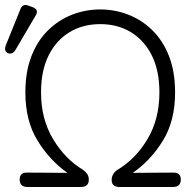

<svg xmlns="http://www.w3.org/2000/svg" viewBox="-41 -752 784 772"><path d="M71 0Q38 0 38 -30Q38 -60 71 -58L230 -57Q159 -107 110 -186.5Q61 -266 61 -380Q61 -464 85.5 -526.5Q110 -589 152.5 -630.5Q195 -672 249 -693Q303 -714 362 -714Q421 -714 475 -693Q529 -672 571.5 -630.5Q614 -589 638.5 -526.5Q663 -464 663 -380Q663 -266 614 -186.5Q565 -107 493 -57L652 -58Q686 -60 686 -30Q686 0 653 0H441Q408 0 408 -28V-29Q408 -53 431 -69Q505 -113 552.5 -193.5Q600 -274 600 -380Q600 -468 569.5 -529Q539 -590 485.5 -622.5Q432 -655 362 -655Q292 -655 238.5 -622.5Q185 -590 154.5 -529Q124 -468 124 -380Q124 -274 172 -193.5Q220 -113 293 -69Q304 -61 310 -52Q316 -43 316 -29Q316 0 283 0ZM21 -551Q10 -532 -9 -538Q-26 -546 -18 -569L41 -715Q50 -739 74 -729L91 -723Q117 -712 102 -689Z"/></svg>

Font: Zen Maru Gothic
Style: Regular
Weight: 400
Designer: Yoshimichi Ohira
Foundry: Positype
Version: Version 1.002